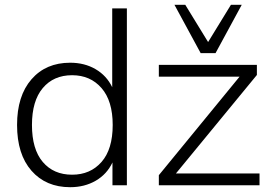

<svg xmlns="http://www.w3.org/2000/svg" viewBox="-20 -771 1147 799"><path d="M272 8Q171 8 111 -60.5Q51 -129 51 -251Q51 -372 111 -441Q171 -510 272 -510Q332 -510 378 -483Q424 -456 447 -408V-736H508V0H448V-95Q425 -46 378.5 -19Q332 8 272 8ZM280 -44Q356 -44 402.5 -97Q449 -150 449 -251Q449 -351 402.5 -404.5Q356 -458 280 -458Q203 -458 158 -404.5Q113 -351 113 -251Q113 -150 158 -97Q203 -44 280 -44ZM641 0V-42L977 -452H641V-501H1049V-459L712 -49H1060V0ZM815 -550 706 -751H751L846 -596L941 -751H986L877 -550Z"/></svg>

Font: Mulish Light
Style: Regular
Weight: 300
Designer: Vernon Adams
Foundry: Vernon Adams
Version: Version 3.603; ttfautohint (v1.8.3)